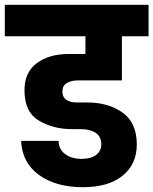

<svg xmlns="http://www.w3.org/2000/svg" viewBox="-37 -760 639 800"><path d="M223 -379Q223 -355 239.5 -344Q256 -333 282 -333H327Q414 -333 473.5 -291Q533 -249 533 -158Q533 -76 474 -28Q415 20 308 20Q196 20 125.5 -31Q55 -82 51 -173H207Q208 -137 235 -117.5Q262 -98 303 -98Q342 -98 363.5 -114.5Q385 -131 385 -159Q385 -191 361.5 -206.5Q338 -222 298 -222H262Q185 -222 125 -257.5Q65 -293 65 -384Q65 -459 116.5 -497Q168 -535 248 -535H319V-609H-17V-740H582V-609H471V-425H288Q260 -425 241.5 -414Q223 -403 223 -379Z"/></svg>

Font: Poppins A&M
Style: Bold-A&M
Weight: 700
Designer: Ninad Kale (Devanagari), Jonny Pinhorn (Latin)
Foundry: Indian Type Foundry
Version: 4.004